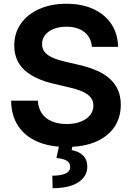

<svg xmlns="http://www.w3.org/2000/svg" viewBox="-20 -758 691 1005"><path d="M329.1 11.2Q239.7 11.2 174.8 -17.1Q109.9 -45.4 74.5 -99.6Q39.1 -153.8 38.1 -231H178.2Q180.2 -191.9 199 -164.6Q217.8 -137.2 251.2 -123Q284.7 -108.9 329.1 -108.9Q371.1 -108.9 402.3 -121.1Q433.6 -133.3 451.2 -154.8Q468.8 -176.3 468.8 -205.6Q468.8 -230.5 454.3 -248.3Q439.9 -266.1 411.4 -278.8Q382.8 -291.5 338.9 -301.3L260.3 -319.8Q159.7 -343.3 107.2 -392.1Q54.7 -440.9 54.7 -519.5Q54.7 -585.4 89.4 -634.5Q124 -683.6 185.5 -710.9Q247.1 -738.3 327.6 -738.3Q409.2 -738.3 469.2 -710.4Q529.3 -682.6 563 -632.1Q596.7 -581.5 598.1 -512.7H460.9Q457 -562.5 421.4 -590.3Q385.7 -618.2 327.1 -618.2Q289.1 -618.2 260.3 -606.4Q231.4 -594.7 215.8 -574.2Q200.2 -553.7 200.2 -527.3Q200.2 -502 214.8 -484.6Q229.5 -467.3 257.3 -455.3Q285.2 -443.4 323.7 -434.6L392.6 -418.5Q444.3 -406.7 485.1 -389.2Q525.9 -371.6 554.2 -346.2Q582.5 -320.8 597.4 -287.1Q612.3 -253.4 612.3 -210.4Q612.3 -142.6 578.4 -92.8Q544.4 -43 481.2 -15.9Q418 11.2 329.1 11.2ZM291 -2.9H360.8L355 27.8Q389.6 33.2 413.1 54.4Q436.5 75.7 437 113.8Q437 165.5 389.6 196.3Q342.3 227.1 255.4 227.1L253.9 161.6Q296.9 161.6 321.8 150.9Q346.7 140.1 347.2 117.2Q347.7 94.7 330.3 83.7Q313 72.8 275.4 68.8Z"/></svg>

Font: Inter Cardless Tabular Bold
Style: Bold
Weight: 700
Designer: Rasmus Andersson
Foundry: rsms
Version: Version 4.000;git-4fc901f